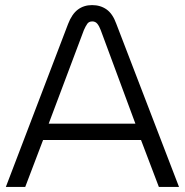

<svg xmlns="http://www.w3.org/2000/svg" viewBox="-20 -733 725 753"><path d="M3 0 247 -639Q262 -678 285.5 -695.5Q309 -713 341 -713Q374 -713 398 -696Q422 -679 436 -640L682 0H603L533 -184H149L79 0ZM171 -248H511L375 -615Q369 -631 361.5 -640Q354 -649 342 -649Q329 -649 322.5 -640Q316 -631 309 -615Z"/></svg>

Font: MuseoModerno Thin Light
Style: Regular
Weight: 300
Version: Version 1.003